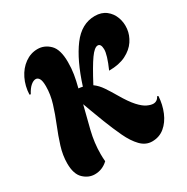

<svg xmlns="http://www.w3.org/2000/svg" viewBox="-165 -867 993 1017"><g transform="rotate(-30 331.5 -359.0)"><path d="M130 4Q92 4 61.5 -25Q31 -54 31 -119Q31 -168 47 -219.5Q63 -271 84.5 -323.5Q106 -376 122 -428Q138 -480 138 -530Q138 -563 130 -576.5Q122 -590 109 -590Q95 -590 78.5 -576Q62 -562 47 -533L40 -535Q42 -586 63 -629Q84 -672 119.5 -697.5Q155 -723 197 -723Q239 -723 271 -691.5Q303 -660 303 -583Q303 -544 297.5 -510Q292 -476 281 -434Q294 -433 306 -430Q350 -568 408 -645.5Q466 -723 547 -723Q588 -723 615 -702Q642 -681 654 -648Q666 -615 662 -578.5Q658 -542 636 -509Q614 -476 572.5 -455Q531 -434 469 -434Q504 -513 503 -546.5Q502 -580 483 -580Q463 -580 434.5 -540Q406 -500 358 -409Q383 -391 402.5 -362Q422 -333 443 -297Q475 -242 501 -213.5Q527 -185 548.5 -175Q570 -165 585 -165Q609 -165 622 -190L628 -187Q625 -136 606.5 -92Q588 -48 556 -21.5Q524 5 480 5Q441 5 411 -26Q381 -57 357 -108Q333 -159 310 -218Q291 -267 279.5 -298.5Q268 -330 261 -349Q243 -280 226 -211Q209 -142 209 -74Q209 -63 209.5 -51.5Q210 -40 211 -29Q176 4 130 4Z"/></g></svg>

Font: Agbalumo
Style: Regular
Weight: 400
Designer: Raphael Alegbeleye
Foundry: Sorkin Type Co.
Version: Version 1.000; ttfautohint (v1.8.4)